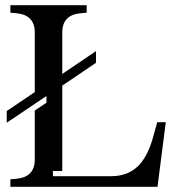

<svg xmlns="http://www.w3.org/2000/svg" viewBox="-20 -720 685 740"><path d="M159 -350 6 -247V-292L114 -365V-595Q114 -629 96 -647.5Q78 -666 43 -669L20 -671V-700H314V-671L291 -669Q256 -666 238 -647.5Q220 -629 220 -595V-435L350 -523V-478L220 -390V-61H184V-41H409Q470 -41 509 -77Q548 -113 569 -188L586 -249H619L587 0H20V-29L43 -31Q78 -34 96 -52.5Q114 -71 114 -105V-294L159 -324Z"/></svg>

Font: Redaction
Style: Regular
Weight: 400
Designer: Jeremy Mickel / Forest Young
Foundry: MCKL
Version: Version 2.001; Redaction